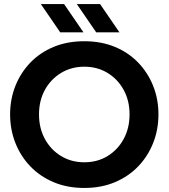

<svg xmlns="http://www.w3.org/2000/svg" viewBox="-20 -917 834 950"><path d="M397 13Q313 13 245.5 -15.5Q178 -44 130 -94Q82 -144 56 -210Q30 -276 30 -351Q30 -426 56 -491.5Q82 -557 130 -607Q178 -657 245.5 -685Q313 -713 397 -713Q481 -713 548.5 -685Q616 -657 664 -607Q712 -557 738 -491.5Q764 -426 764 -351Q764 -276 738 -210Q712 -144 664 -94Q616 -44 548.5 -15.5Q481 13 397 13ZM397 -114Q462 -114 512.5 -145Q563 -176 592 -229.5Q621 -283 621 -351Q621 -419 592 -472Q563 -525 512.5 -556Q462 -587 397 -587Q333 -587 282 -556Q231 -525 202 -472Q173 -419 173 -351Q173 -283 202 -229.5Q231 -176 282 -145Q333 -114 397 -114ZM456 -757 360 -897H475L571 -757ZM278 -757 182 -897H297L393 -757Z"/></svg>

Font: MuseoModerno SemiBold
Style: Regular
Weight: 600
Designer: Pablo Cosgaya, Héctor Gatti, Marcela Romero, and the Authors of The MuseoModerno Project.
Foundry: Omnibus-Type Team
Version: Version 1.001